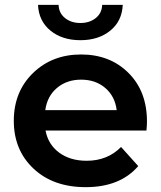

<svg xmlns="http://www.w3.org/2000/svg" viewBox="-20 -766 664 793"><path d="M334 7Q200 7 118.5 -69.5Q37 -146 37 -267Q37 -387 116 -464Q195 -541 315 -541Q434 -541 510.5 -465Q587 -389 587 -264Q587 -251 585 -227H168Q179 -169 224.5 -135.5Q270 -102 338 -102Q424 -102 480 -159L551 -80Q476 7 334 7ZM137 -746H222Q223 -712 248.5 -691.5Q274 -671 312 -671Q350 -671 375.5 -691.5Q401 -712 402 -746H487Q484 -679 435.5 -639.5Q387 -600 312 -600Q237 -600 188.5 -639.5Q140 -679 137 -746ZM167 -311H462Q455 -368 415 -402.5Q375 -437 315 -437Q256 -437 215.5 -403Q175 -369 167 -311Z"/></svg>

Font: Belfius21
Style: Bold
Weight: 700
Designer: Montserrat's base design by Julieta Ulanovsky, modified by Coast SPRL for Belfius Bank NV.
Foundry: Montserrat's base design by Julieta Ulanovsky, modified by Coast SPRL for Belfius Bank NV.
Version: Version 2.000;FEAKit 1.0